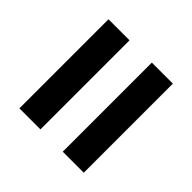

<svg xmlns="http://www.w3.org/2000/svg" viewBox="-62 -661 730 730"><g transform="rotate(-45 303.5 -296.0)"><path d="M64 -469H543V-356H64ZM64 -236H543V-123H64Z"/></g></svg>

Font: Uncut Sans Variable
Style: Regular
Weight: 400
Designer: Kasper Nordkvist
Foundry: UNCUT.wtf
Version: Version 1.303;Glyphs 3.1.2 (3151)